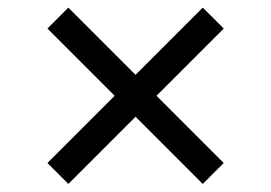

<svg xmlns="http://www.w3.org/2000/svg" viewBox="-20 -531 699 495"><path d="M329.5 -230.1 156.2 -56.8 102.3 -110.8 275.6 -284.1 102.3 -457.4 156.2 -511.4 329.5 -338.1 502.8 -511.4 556.8 -457.4 383.5 -284.1 556.8 -110.8 502.8 -56.8Z"/></svg>

Font: Fast_Sans-Dotted
Style: Regular
Weight: 400
Version: Version 3.018